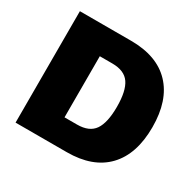

<svg xmlns="http://www.w3.org/2000/svg" viewBox="-144 -822 1006 985"><g transform="rotate(30 358.5 -330.0)"><path d="M681 -330Q681 -171 599.5 -85.5Q518 0 364 0H205H61V-660H265H364Q518 -660 599.5 -574.5Q681 -489 681 -330ZM471 -330Q471 -424 441 -467.5Q411 -511 339 -511H265V-149H339Q411 -149 441 -192.5Q471 -236 471 -330Z"/></g></svg>

Font: Work Sans ExtraBold
Style: Regular
Weight: 800
Designer: Wei Huang
Foundry: Wei Huang
Version: Version 1.500